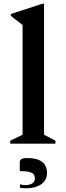

<svg xmlns="http://www.w3.org/2000/svg" viewBox="-20 -770 353 1029"><path d="M35 0V-16L101 -48V-636L38 -685V-695L207 -750H216V-48L277 -16V0ZM121 239Q113 239 103.5 238.5Q94 238 87 236V218Q94 220 101.5 221Q109 222 114 222Q139 222 153 213Q167 204 167 186Q167 163 147.5 155Q128 147 86 147V98Q86 89 94.5 83Q103 77 127 77Q179 77 205.5 97.5Q232 118 232 156Q232 196 201 217.5Q170 239 121 239Z"/></svg>

Font: Spectral SemiBold
Style: Regular
Weight: 600
Designer: Jean-Baptiste Levee
Foundry: Production Type
Version: Version 2.001